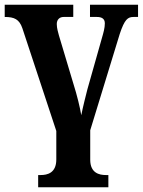

<svg xmlns="http://www.w3.org/2000/svg" viewBox="-20 -556 606 815"><path d="M142 239H440V187H429C402 187 363 179 363 122V-3L488 -411C509 -475 523 -484 547 -484H566V-536H362V-484H391C410 -484 425 -478 425 -457C425 -437 419 -417 413 -396L351 -177C347 -161 331 -99 325 -67C319 -102 307 -152 292 -199L230 -406C227 -418 221 -436 221 -454C221 -473 233 -484 250 -484H291V-536H0V-484C41 -484 62 -474 75 -436L219 0V121C219 179 180 187 153 187H142Z"/></svg>

Font: Noto Serif SemiCondensed
Style: Bold
Weight: 700
Width: 4
Designer: Monotype Design Team
Foundry: Monotype Imaging Inc.
Version: Version 2.015